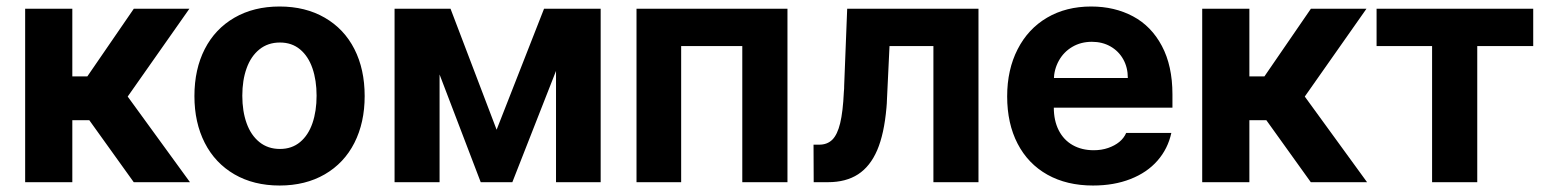

<svg xmlns="http://www.w3.org/2000/svg" viewBox="-20 -557 4735 587"><path d="M56.9 -530.3H201.1V-323.4H247L389.1 -530.3H559L370.4 -261.8L560.8 0H388.9L253 -189.5H201.1V0H56.9Z M574.4 -263.2Q574.4 -345.3 606 -407Q637.7 -468.8 696.7 -502.9Q755.8 -537.1 834.8 -537.1Q913.8 -537.1 972.9 -502.9Q1032 -468.8 1063.5 -407Q1094.9 -345.3 1094.9 -263.2Q1094.9 -182.2 1063.5 -120.2Q1032 -58.2 972.9 -24Q913.8 10.2 834.8 10.2Q755.8 10.2 696.7 -24Q637.7 -58.2 606 -120.2Q574.4 -182.2 574.4 -263.2ZM947.9 -264.4Q947.9 -311.3 935.3 -348.1Q922.6 -385 897.4 -406Q872.2 -427 835.9 -427Q799.1 -427 773.1 -406Q747.1 -385 734 -348.4Q720.8 -311.9 720.8 -264.4Q720.8 -216.9 734 -180.2Q747.1 -143.6 773.1 -122.6Q799.1 -101.6 835.9 -101.6Q872.2 -101.6 897.4 -122.6Q922.6 -143.6 935.3 -180.5Q947.9 -217.4 947.9 -264.4Z M1643.3 -530.3H1754.5L1546.4 0H1449.7L1247.1 -530.3H1357.4L1498.3 -160.4ZM1323.9 0H1186.3V-530.3H1323.9ZM1679.9 -530.3H1816.4V0H1679.9Z M1926 -530.3H2387.5V0H2249.4V-416.1H2062.5V0H1926Z M2467.2 -114.7H2484.6Q2509.2 -114.7 2524.7 -130Q2540.1 -145.3 2548.6 -180.2Q2557.1 -215.2 2559.9 -275.6Q2560.5 -280.8 2560.7 -285.8Q2560.9 -290.7 2560.9 -295.9L2570.1 -530.3H2971.5V0H2833.7V-416.1H2699.5L2691.7 -253Q2691.7 -247.2 2691.2 -240.8Q2690.7 -234.5 2690.2 -228.1Q2683.2 -147.8 2661.9 -98Q2640.5 -48.2 2603.4 -24.1Q2566.2 0 2511.5 0H2467.7Z M3059.2 -262.4Q3059.2 -344 3091.2 -406.4Q3123.1 -468.9 3181.2 -503Q3239.2 -537.1 3316 -537.1Q3387.6 -537.1 3443.8 -507.1Q3500 -477.2 3532.2 -416.5Q3564.5 -355.8 3564.5 -268.6V-227.9H3118.4V-318.5H3428.1Q3428.1 -350.8 3414.1 -375.7Q3400.1 -400.7 3375.1 -415Q3350.2 -429.2 3318.2 -429.2Q3284.6 -429.2 3258.3 -413.7Q3232 -398.2 3217.2 -371.5Q3202.4 -344.8 3201.8 -313V-228.1Q3201.8 -188.3 3216.8 -158.7Q3231.8 -129.1 3259.5 -113.4Q3287.2 -97.7 3323.9 -97.7Q3348 -97.7 3368 -104.7Q3388 -111.6 3402.1 -123.1Q3416.1 -134.6 3423.1 -150.6H3561.1Q3550.6 -102.2 3518.8 -65.9Q3487 -29.5 3436.4 -9.7Q3385.9 10.2 3321.6 10.2Q3241.5 10.2 3182.3 -22.9Q3123.1 -56.1 3091.2 -117.6Q3059.2 -179.1 3059.2 -262.4Z M3655.5 -530.3H3799.7V-323.4H3845.7L3987.8 -530.3H4157.7L3969.1 -261.8L4159.5 0H3987.5L3851.6 -189.5H3799.7V0H3655.5Z M4188.6 -530.3H4667.5V-416.1H4496.4V0H4358.3V-416.1H4188.6Z"/></svg>

Font: Pretendard JP Variable
Style: Regular
Weight: 400
Designer: Base glyphs from Inter by Rasmus Andersson; Hangul glyphs from Noto Sans CJK(Source Han Sans) by Jang Soo-young and Kang
Foundry: Kil Hyung-jin
Version: Version 1.307;Glyphs 3.2 (3192)